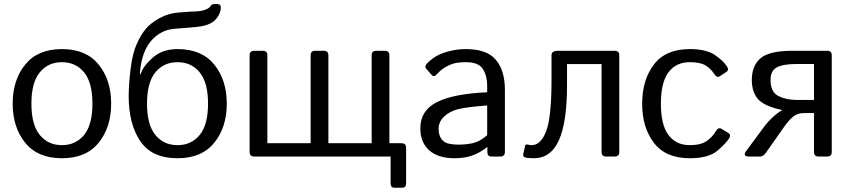

<svg xmlns="http://www.w3.org/2000/svg" viewBox="-20 -759 4123 931"><path d="M41.5 -256.3Q41.5 -371.1 102.3 -446Q163.1 -521 280.3 -521Q397.5 -521 458.3 -446Q519 -371.1 519 -256.3Q519 -141.6 458.3 -66.7Q397.5 8.3 280.3 8.3Q163.1 8.3 102.3 -66.7Q41.5 -141.6 41.5 -256.3ZM132.3 -256.3Q132.3 -153.8 172.9 -104.5Q213.4 -55.2 280.3 -55.2Q347.2 -55.2 387.7 -104.5Q428.2 -153.8 428.2 -256.3Q428.2 -358.9 387.7 -408.2Q347.2 -457.5 280.3 -457.5Q213.4 -457.5 172.9 -408.2Q132.3 -358.9 132.3 -256.3Z M604 -293Q604 -348.6 613.3 -424.8Q622.6 -501 643.6 -547.1Q664.6 -593.3 688.7 -621.1Q712.9 -648.9 754.6 -671.6Q796.4 -694.3 844.2 -698.2Q902.3 -703.1 929.2 -703.6Q956.1 -704.1 978 -712.9Q997.1 -720.7 1001.2 -730Q1005.4 -739.3 1022 -739.3H1033.7Q1050.8 -739.3 1050.8 -722.2Q1050.8 -696.3 1029.8 -669.2Q1008.8 -642.1 960 -632.3Q938.5 -627.9 896 -625Q853.5 -622.1 821.5 -618.9Q789.6 -615.7 765.1 -602.5Q668.5 -552.2 658.2 -401.4L662.1 -399.4Q671.9 -435.5 719.2 -478.3Q766.6 -521 840.8 -521Q958 -521 1018.8 -446Q1079.6 -371.1 1079.6 -256.3Q1079.6 -141.6 1018.8 -66.7Q958 8.3 840.8 8.3Q715.8 8.3 659.9 -75Q604 -158.2 604 -293ZM692.9 -256.3Q692.9 -153.8 733.4 -104.5Q773.9 -55.2 840.8 -55.2Q907.7 -55.2 948.2 -104.5Q988.8 -153.8 988.8 -256.3Q988.8 -358.9 948.2 -408.2Q907.7 -457.5 840.8 -457.5Q773.9 -457.5 733.4 -408.2Q692.9 -358.9 692.9 -256.3Z M1212.4 0Q1190.4 0 1190.4 -22V-490.7Q1190.4 -512.7 1212.4 -512.7H1254.4Q1276.4 -512.7 1276.4 -490.7V-64.5H1486.3V-490.7Q1486.3 -512.7 1508.3 -512.7H1550.3Q1572.3 -512.7 1572.3 -490.7V-64.5H1782.2V-490.7Q1782.2 -512.7 1804.2 -512.7H1846.2Q1868.2 -512.7 1868.2 -490.7V-64.5H1927.2Q1949.2 -64.5 1949.2 -42.5V129.4Q1949.2 151.4 1929.7 151.4H1893.6Q1874 151.4 1874 129.4V0Z M2018.1 -136.7Q2018.1 -223.6 2099.4 -264.2Q2180.7 -304.7 2342.3 -311.5V-344.7Q2342.3 -390.6 2321.5 -424.1Q2300.8 -457.5 2239.3 -457.5Q2200.2 -457.5 2176.8 -450Q2153.3 -442.4 2134 -429.9Q2114.7 -417.5 2097.2 -397.9Q2084 -383.3 2072.3 -396.5L2046.9 -425.8Q2036.1 -438 2054.2 -455.1Q2080.1 -479.5 2104.5 -491.7Q2128.9 -503.9 2165.3 -512.5Q2201.7 -521 2239.3 -521Q2341.3 -521 2384.8 -468.5Q2428.2 -416 2428.2 -324.7V-22Q2428.2 0 2406.2 0H2362.3Q2343.3 0 2343.3 -22V-45.9H2342.3Q2303.7 -15.6 2266.8 -3.7Q2230 8.3 2184.6 8.3Q2104.5 8.3 2061.3 -30Q2018.1 -68.4 2018.1 -136.7ZM2106.9 -134.8Q2106.9 -104.5 2119.6 -86.2Q2132.3 -67.9 2154.8 -62.7Q2177.2 -57.6 2201.7 -57.6Q2239.3 -57.6 2272.9 -64.9Q2306.6 -72.3 2342.3 -103.5V-247.6Q2243.7 -240.2 2201.7 -229.7Q2159.7 -219.2 2133.3 -193.6Q2106.9 -168 2106.9 -134.8Z M2525.4 3.9Q2514.6 -0.5 2517.1 -10.7L2525.9 -51.3Q2527.8 -60.5 2538.6 -58.1Q2549.8 -55.2 2558.1 -55.2Q2602.1 -55.2 2628.2 -122.3Q2654.3 -189.5 2654.3 -372.1V-490.7Q2654.3 -512.7 2685.1 -512.7H2960.9Q2982.9 -512.7 2982.9 -490.7V-22Q2982.9 0 2960.9 0H2918.9Q2897 0 2897 -22V-448.2H2729.5V-347.2Q2729.5 -166.5 2690.2 -79.1Q2650.9 8.3 2568.8 8.3Q2535.6 8.3 2525.4 3.9Z M3093.8 -256.3Q3093.8 -371.1 3150.6 -446Q3207.5 -521 3324.7 -521Q3403.8 -521 3445.6 -492.9Q3487.3 -464.8 3505.9 -435.5Q3516.1 -419.4 3501.5 -409.7L3470.7 -389.6Q3456.1 -379.4 3441.4 -402.8Q3427.2 -425.3 3401.6 -441.4Q3376 -457.5 3324.7 -457.5Q3257.8 -457.5 3221.2 -408.2Q3184.6 -358.9 3184.6 -256.3Q3184.6 -153.8 3221.2 -104.5Q3257.8 -55.2 3324.7 -55.2Q3378.9 -55.2 3407.7 -75.9Q3436.5 -96.7 3449.7 -121.1Q3462.4 -144 3478.5 -134.3L3511.2 -114.7Q3525.9 -106 3515.6 -88.4Q3503.4 -67.4 3460.2 -29.5Q3417 8.3 3324.7 8.3Q3207.5 8.3 3150.6 -66.7Q3093.8 -141.6 3093.8 -256.3Z M3612.3 0Q3578.1 0 3599.6 -28.8L3691.9 -153.3Q3705.1 -170.9 3729.7 -193.1Q3754.4 -215.3 3772.9 -224.6V-225.6Q3688 -243.2 3656.7 -277.3Q3625.5 -311.5 3625.5 -371.6Q3625.5 -439.9 3667.5 -476.3Q3709.5 -512.7 3821.8 -512.7H3991.2Q4013.2 -512.7 4013.2 -490.7V-22Q4013.2 0 3991.2 0H3949.2Q3927.2 0 3927.2 -22V-210.9H3881.3Q3848.1 -210.9 3827.1 -194.6Q3806.2 -178.2 3779.8 -140.6L3693.8 -18.1Q3681.2 0 3666 0ZM3716.3 -371.6Q3716.3 -312.5 3754.2 -293.5Q3792 -274.4 3843.8 -274.4H3927.2V-448.7H3844.2Q3776.9 -448.7 3746.6 -432.4Q3716.3 -416 3716.3 -371.6Z"/></svg>

Font: Istok
Style: Regular
Weight: 500
Designer: Andrey V. Panov
Foundry: Andrey V. Panov
Version: Version 1.0.3